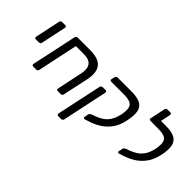

<svg xmlns="http://www.w3.org/2000/svg" viewBox="-53 -1315 2111 2111"><g transform="rotate(45 1002.5 -259.5)"><path d="M94 -232Q83 -232 78.5 -238.5Q74 -245 76 -255L138 -548Q143 -571 166 -571H214Q224 -571 229 -564.5Q234 -558 231 -548L169 -255Q164 -232 141 -232Z M285 0Q275 0 270 -6.5Q265 -13 267 -23L379 -548Q384 -571 407 -571H602Q732 -571 781 -509Q830 -447 805 -325L740 -23Q735 0 712 0H667Q656 0 651.5 -6.5Q647 -13 649 -23L712 -322Q729 -402 698.5 -446.5Q668 -491 579 -491H458L359 -23Q353 0 331 0Z M1097 9Q1087 12 1080.5 7Q1074 2 1076 -9L1085 -55Q1089 -73 1113 -82L1155 -97Q1198 -113 1235.5 -137.5Q1273 -162 1300.5 -204Q1328 -246 1343 -314Q1363 -411 1334.5 -450Q1306 -489 1213 -489H1010Q1000 -489 995 -495.5Q990 -502 992 -512L1000 -548Q1002 -558 1010 -564.5Q1018 -571 1028 -571H1244Q1335 -571 1383.5 -544.5Q1432 -518 1443 -461Q1454 -404 1434 -311Q1415 -218 1369.5 -157Q1324 -96 1264 -60Q1204 -24 1141 -5ZM866 191Q856 191 851 184.5Q846 178 847 168L959 -357Q964 -380 987 -380H1031Q1041 -380 1046 -373.5Q1051 -367 1049 -357L938 168Q936 178 928 184.5Q920 191 910 191Z M1630 9Q1620 12 1613.5 7Q1607 2 1609 -9L1619 -55Q1623 -73 1647 -82L1689 -97Q1732 -113 1769 -137.5Q1806 -162 1834 -204Q1862 -246 1876 -314Q1896 -411 1868 -450Q1840 -489 1746 -489H1716Q1714 -489 1713 -489L1619 -490Q1596 -490 1601 -512L1638 -687Q1643 -710 1666 -710H1708Q1718 -710 1723 -703.5Q1728 -697 1726 -687L1702 -571H1778Q1869 -571 1917 -544.5Q1965 -518 1976.5 -461Q1988 -404 1968 -311Q1948 -218 1902.5 -157Q1857 -96 1797 -60Q1737 -24 1675 -5Z"/></g></svg>

Font: Lubike
Style: Italic
Weight: 400
Italic angle: -12°
Foundry: Honoka55
Version: Version 1.000;July 22, 2022;FontCreator 14.0.0.2862 64-bit